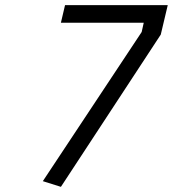

<svg xmlns="http://www.w3.org/2000/svg" viewBox="-20 -712 670 744"><path d="M537 -624 529 -588 146 -10 216 12 603 -578 630 -692H232L216 -624Z"/></svg>

Font: RazerF5
Style: Italic
Weight: 400
Foundry: Razer Inc.
Version: Version 2